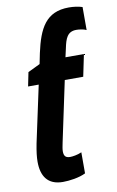

<svg xmlns="http://www.w3.org/2000/svg" viewBox="-88 -813 531 871"><g transform="rotate(-10 177.5 -377.5)"><path d="M130 10C160 10 205 4 235 -11V-108C215 -99 192 -96 182 -96C161 -96 153 -105 153 -127C153 -137 156 -151 159 -166L218 -444H303L324 -545H239L248 -585C257 -628 267 -659 309 -659C322 -659 344 -656 355 -650V-756C337 -762 314 -765 293 -765C187 -765 152 -694 128 -584L118 -535L62 -508L49 -444H98L42 -183C35 -147 32 -122 32 -100C32 -35 59 10 130 10Z"/></g></svg>

Font: Noto Sans ExtraCondensed
Style: Bold Italic
Weight: 700
Width: 2
Italic angle: -12°
Designer: Monotype Design Team
Foundry: Monotype Imaging Inc.
Version: Version 2.013